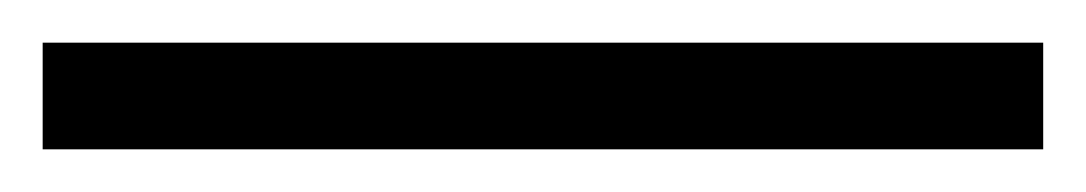

<svg xmlns="http://www.w3.org/2000/svg" viewBox="-25 63 509 90"><path d="M-5 133V83H464V133Z"/></svg>

Font: Noto Serif Hentaigana
Style: Regular
Weight: 400
Designer: Kazuhiro Yamada
Foundry: nipponia
Version: Version 1.000; ttfautohint (v1.8.4.7-5d5b)